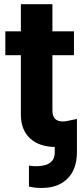

<svg xmlns="http://www.w3.org/2000/svg" viewBox="-20 -696 400 919"><path d="M242 -104.7 348.2 -126.6V33.4Q347.8 115.2 302.5 159.5Q257.3 203.7 181.6 203.5Q164.6 203.7 149.4 202.2Q134.3 200.7 118.6 196.7V96.7Q126.9 97.9 135.9 98.8Q144.9 99.8 156.1 99.6Q175.5 99.6 195.3 94.4Q215.1 89.3 228.6 74.9Q242 60.5 242 33.4ZM334 -545.9V-431.8H5.5V-545.9ZM79.9 -675.8H230.9V-168Q230.9 -140.7 243.2 -127.7Q255.5 -114.6 282.4 -114.6Q291 -114.6 301.8 -116.2Q312.6 -117.8 320.1 -119.7L344.1 -6.4Q319.2 0.9 296.1 4.3Q272.9 7.7 250.3 7.7Q168.8 7.7 124.4 -33.1Q79.9 -73.9 79.9 -147.9Z"/></svg>

Font: Inter Tight
Style: Regular
Weight: 400
Designer: Rasmus Andersson
Foundry: rsms
Version: Version 3.002